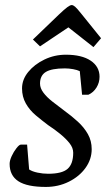

<svg xmlns="http://www.w3.org/2000/svg" viewBox="-20 -729 443 758"><path d="M161 9Q87 9 52.5 -13.5Q18 -36 18 -82Q18 -95 26 -112.5Q34 -130 45 -144Q56 -158 62 -158H87L95 -60Q107 -52 128 -47.5Q149 -43 170 -43Q225 -43 247 -62.5Q269 -82 269 -126Q269 -145 255 -163Q241 -181 218.5 -199.5Q196 -218 170 -235Q146 -253 121.5 -273.5Q97 -294 82 -320.5Q67 -347 67 -380Q67 -415 91.5 -445Q116 -475 155.5 -494Q195 -513 240 -513Q303 -513 338 -489.5Q373 -466 373 -426Q373 -403 361 -383.5Q349 -364 329 -355H304L295 -448Q285 -453 268.5 -456Q252 -459 236 -459Q184 -459 161 -445Q138 -431 138 -399Q138 -381 151.5 -363Q165 -345 187.5 -327.5Q210 -310 234 -292Q263 -271 287.5 -248.5Q312 -226 327 -199.5Q342 -173 342 -140Q342 -100 317.5 -66Q293 -32 251.5 -11.5Q210 9 161 9ZM349 -543 250 -621 138 -546 110 -573 212 -671Q234 -692 245.5 -700.5Q257 -709 263 -709Q269 -709 276.5 -702.5Q284 -696 300 -676L379 -578Z"/></svg>

Font: Faustina
Style: Italic
Weight: 400
Italic angle: -8°
Designer: Alfonso Garcia
Foundry: http://www.omnibus-type.com
Version: Version 1.200